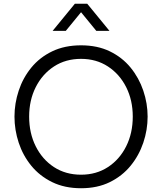

<svg xmlns="http://www.w3.org/2000/svg" viewBox="-20 -991 861 1021"><path d="M260 -827 378 -971H444L562 -827H492L411 -926L330 -827ZM411 10Q324 10 257.5 -22.5Q191 -55 146.5 -109.5Q102 -164 79.5 -232Q57 -300 57 -371Q57 -441 79.5 -509Q102 -577 146.5 -631.5Q191 -686 257.5 -718Q324 -750 411 -750Q498 -750 564 -718Q630 -686 674.5 -631.5Q719 -577 742 -509Q765 -441 765 -371Q765 -300 742 -232Q719 -164 674.5 -109.5Q630 -55 564 -22.5Q498 10 411 10ZM411 -62Q492 -62 554 -102.5Q616 -143 651 -213Q686 -283 686 -371Q686 -458 651 -527.5Q616 -597 554 -637.5Q492 -678 411 -678Q329 -678 267 -637.5Q205 -597 170 -527.5Q135 -458 135 -371Q135 -283 170 -213Q205 -143 267 -102.5Q329 -62 411 -62Z"/></svg>

Font: Be Vietnam Pro Light
Style: Regular
Weight: 300
Designer: Lam Bao, Tony Le, Vietanh Nguyen
Foundry: Yellow Type Foundry
Version: Version 1.002; ttfautohint (v1.8.3)